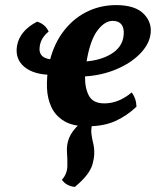

<svg xmlns="http://www.w3.org/2000/svg" viewBox="-20 -487 626 754"><path d="M323 9Q266 9 232 -11.5Q198 -32 182 -66Q166 -100 164.5 -142Q163 -184 171 -228Q186 -304 224.5 -357.5Q263 -411 317.5 -439Q372 -467 436 -467Q512 -467 546 -431Q580 -395 570 -346Q562 -307 526 -272Q490 -237 434.5 -214Q379 -191 314 -187Q313 -142 329 -111.5Q345 -81 390 -81Q419 -81 446.5 -92.5Q474 -104 497 -124Q515 -101 516 -68Q477 -31 431.5 -11Q386 9 323 9ZM322 -257Q321 -251 320 -246Q377 -251 416.5 -275Q456 -299 464 -338Q470 -369 459.5 -387Q449 -405 422 -405Q392 -405 364 -369Q336 -333 322 -257ZM186 -193Q113 -193 75.5 -224.5Q38 -256 47 -308Q58 -367 126 -402Q158 -392 171 -363Q141 -339 136 -305Q128 -253 196 -253ZM274 247Q241 244 223 219Q244 196 244.5 165Q245 134 243 110Q241 81 251.5 54.5Q262 28 292 0H342Q337 21 339 38.5Q341 56 347 80Q355 118 343 159Q331 200 274 247Z"/></svg>

Font: Vollkorn
Style: Bold Italic
Weight: 700
Italic angle: -11°
Designer: Friedrich Althausen
Foundry: Friedrich Althausen
Version: Version 5.000; ttfautohint (v1.8.3)